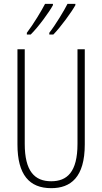

<svg xmlns="http://www.w3.org/2000/svg" viewBox="-20 -971 533 1001"><path d="M373 -944V-951H332C315 -917 270 -842 237 -800V-791H258C296 -829 355 -911 373 -944ZM256 -944V-951H215C197 -916 155 -846 120 -800V-791H140C180 -830 238 -910 256 -944ZM422 -218V-714H384V-221C384 -73 329 -26 247 -26C160 -26 109 -79 109 -221V-714H71V-218C71 -60 133 10 247 10C348 10 422 -46 422 -218Z"/></svg>

Font: Noto Sans Armenian ExtraCondensed ExtraLight
Style: Regular
Weight: 200
Width: 2
Designer: Monotype Design Team
Foundry: Monotype Imaging Inc.
Version: Version 2.008